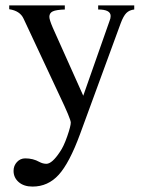

<svg xmlns="http://www.w3.org/2000/svg" viewBox="-20 -470 540 708"><path d="M475 -450V-435Q457 -433 446 -422Q435 -411 425 -384L275 25Q236 131 196.5 174.5Q157 218 100 218Q68 218 49 201.5Q30 185 30 160Q30 141 42.5 127.5Q55 114 73 114Q102 114 125 127Q138 134 151 134Q172 134 201 90Q215 70 228 32.5Q241 -5 241 -18Q241 -31 199 -119L67 -401Q54 -430 14 -436V-450H219V-435Q187 -434 174.5 -428Q162 -422 162 -408Q162 -397 175 -367L287 -117L384 -393Q388 -402 388 -411Q388 -435 342 -435V-450Z"/></svg>

Font: STIX Math
Style: Regular
Weight: 400
Designer: MicroPress Inc., with final additions and corrections provided by Coen Hoffman, Elsevier (retired)
Version: Version 1.1.1